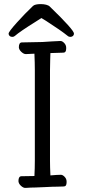

<svg xmlns="http://www.w3.org/2000/svg" viewBox="-20 -911 415 937"><path d="M148 -649Q118 -647 106 -647Q96 -647 84.5 -657.5Q73 -668 72 -680Q72 -704 87 -704L187 -706L234 -709L275 -711Q284 -711 293.5 -701Q303 -691 303 -678V-674Q303 -654 289 -654L226 -652Q226 -634 225 -621L224 -568V-126Q224 -97 226 -55Q259 -58 277 -58Q286 -58 295.5 -48Q305 -38 305 -25V-21Q305 -1 291 -1L260 0Q237 0 201 2L153 4Q133 4 105 6Q95 7 83 -3.5Q71 -14 70 -27Q70 -51 85 -51Q124 -51 148 -52Q150 -90 150 -127V-569Q150 -603 148 -649ZM154 -805Q77 -757 53 -736Q48 -731 40 -731Q32 -731 27 -735.5Q22 -740 22 -747Q22 -756 62 -800.5Q102 -845 141 -882Q151 -891 179 -891Q193 -891 205 -888Q217 -885 223 -879Q341 -765 341 -747Q341 -740 336 -735.5Q331 -731 323 -731Q315 -731 310 -736Q278 -762 205 -809Q202 -811 182 -823Z"/></svg>

Font: Iansui
Style: Regular
Weight: 400
Designer: But Ko / Fontworks Inc.
Foundry: zi-hi.com / Fontworks Inc.
Version: Version 1.002